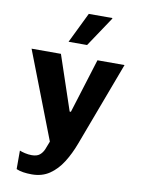

<svg xmlns="http://www.w3.org/2000/svg" viewBox="-101 -828 801 1082"><g transform="rotate(10 300.0 -287.0)"><path d="M158 186.5Q130.5 186.5 108.2 183Q86 179.5 69 172V66Q80 71 99.8 75.5Q119.5 80 138.5 80Q168 80 183.8 67.2Q199.5 54.5 208.5 33.5Q217.5 12.5 226.5 -13L34 -511H202L307 -199H314L411 -511H566L385.5 -29.5Q363 31 332 80Q301 129 258.5 157.8Q216 186.5 158 186.5ZM232.5 -585.5 317.5 -760H451.5L453 -757L338.5 -585.5Z"/></g></svg>

Font: Chivo Mono Medium
Style: Regular
Weight: 500
Monospace: yes
Designer: Hector Gatti
Foundry: Omnibus-Type
Version: Version 1.008